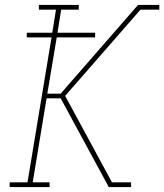

<svg xmlns="http://www.w3.org/2000/svg" viewBox="-20 -755 663 775"><path d="M19 0V-19H91L188 -604H88V-623H191L206 -716H137V-735H298V-716H227L212 -623H364V-604H209L171 -377H225L251 -407L292 -454L537 -735H623V-716H547L243 -368L432 -19H509V0H419L225 -358H168L112 -19H180V0Z"/></svg>

Font: Iosevka Curly Slab ThEx
Style: Italic
Weight: 100
Width: 7
Italic angle: -9°
Monospace: yes
Designer: Belleve Invis
Foundry: Belleve Invis
Version: Version 11.1.0; ttfautohint (v1.8.3)